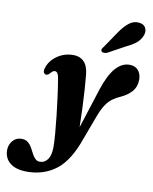

<svg xmlns="http://www.w3.org/2000/svg" viewBox="-211 -811 902 1133"><g transform="rotate(10 240.0 -244.5)"><path d="M368 -308Q397 -396 434 -438.2Q471 -480.5 518 -480.5Q550.5 -480.5 569.2 -459.5Q588 -438.5 588 -403.5Q588 -361.5 563.8 -333.2Q539.5 -305 499.5 -286.5Q472.5 -275 451.2 -259.5Q430 -244 412.5 -217.8Q395 -191.5 378.5 -148L324 -2Q276.5 134.5 203.2 190.2Q130 246 30 246Q-37.5 246 -72.5 217.2Q-107.5 188.5 -107.5 140.5Q-107.5 108 -87 84.2Q-66.5 60.5 -34 60.5Q-11 60.5 3.5 72Q18 83.5 27.8 100.5Q37.5 117.5 46 134.8Q54.5 152 66 163.5Q77.5 175 95 175Q122.5 175 140.5 150.8Q158.5 126.5 159 77Q159 46 155 -4Q151 -54 144.5 -112Q138 -170 130.5 -226Q123 -282 115.5 -325.5Q109.5 -367 90 -367Q84 -367 77.5 -363Q71 -359 62 -348Q51.5 -335.5 38 -338Q31.5 -339.5 27 -348.2Q22.5 -357 28 -374.5Q41 -419 83.5 -449.2Q126 -479.5 182.5 -479.5Q220.5 -479.5 244.8 -454.8Q269 -430 274 -379.5Q277.5 -347 281 -294.2Q284.5 -241.5 287 -181.5Q289.5 -121.5 290.5 -66.5ZM417 -659Q443.5 -697 471 -718Q498.5 -739 531.5 -734.5Q560.5 -731 570 -709.5Q579.5 -688 569.5 -664.5Q559 -638 537 -619.5Q515 -601 478 -584L375 -527.5Q365 -523.5 355 -523.8Q345 -524 341 -529.5Q335.5 -536.5 339.5 -544.5Q343.5 -552.5 350.5 -561Z"/></g></svg>

Font: Fraunces 9pt S000
Style: Bold Italic
Weight: 700
Italic angle: -16°
Version: Version 1.000; ttfautohint (v1.8.3)